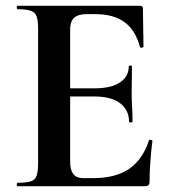

<svg xmlns="http://www.w3.org/2000/svg" viewBox="-20 -645 592 665"><path d="M483 0H41Q38 0 38 -6Q38 -12 41 -12Q72 -12 87 -17Q102 -22 107 -37Q112 -52 112 -81V-544Q112 -573 107 -587.5Q102 -602 87 -607.5Q72 -613 41 -613Q38 -613 38 -619Q38 -625 41 -625H465Q475 -625 475 -616L477 -483Q477 -481 472 -480Q467 -479 465 -482Q449 -541 411 -568.5Q373 -596 311 -596H281Q261 -596 248 -590.5Q235 -585 229 -573Q223 -561 223 -543V-85Q223 -66 228 -53Q233 -40 243 -34Q253 -28 269 -28H302Q380 -28 427 -60Q474 -92 496 -159Q497 -162 502.5 -160.5Q508 -159 508 -157Q504 -128 501 -88.5Q498 -49 498 -15Q498 0 483 0ZM427 -223Q427 -264 396 -287.5Q365 -311 305 -311H170V-339H306Q365 -339 395.5 -359.5Q426 -380 426 -415Q426 -418 431.5 -418Q437 -418 437 -415Q437 -382 436.5 -363.5Q436 -345 436 -325Q436 -300 437.5 -276Q439 -252 439 -223Q439 -221 433 -221Q427 -221 427 -223Z"/></svg>

Font: Cormorant Light
Style: Regular
Weight: 300
Designer: Christian Thalmann (Catharsis Fonts)
Foundry: Catharsis Fonts
Version: Version 4.000